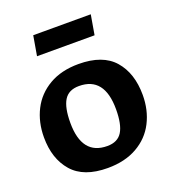

<svg xmlns="http://www.w3.org/2000/svg" viewBox="-130 -795 809 903"><g transform="rotate(-20 274.5 -343.5)"><path d="M22 -228Q22 -304 53 -365Q84 -426 145 -461.5Q206 -497 292 -497Q413 -497 470 -431.5Q527 -366 527 -257Q527 -182 496 -121Q465 -60 403.5 -25Q342 10 256 10Q136 10 79 -55.5Q22 -121 22 -228ZM386 -237Q386 -399 259 -399Q207 -399 184.5 -362.5Q162 -326 162 -250Q162 -88 289 -88Q341 -88 363.5 -124.5Q386 -161 386 -237ZM139 -697H427L410 -598H122Z"/></g></svg>

Font: Enriqueta
Style: Bold
Weight: 700
Designer: Viviana Monsalve, Gustavo Ibarra
Foundry: 72Puntos
Version: Version 2.000